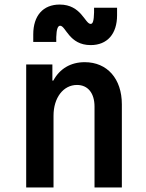

<svg xmlns="http://www.w3.org/2000/svg" viewBox="-20 -823 640 843"><path d="M95 0H215V-315C215 -394 258 -450 318 -450C366 -450 395 -414 395 -355V0H515V-365C515 -477 451 -550 352 -550C290 -550 242 -521 214 -469H210V-540H95ZM126 -639H227V-660C228 -695 234 -710 244 -710C269 -710 283 -625 378 -625C451 -625 494 -674 494 -756V-789H393V-768C392 -732 388 -718 378 -718C353 -718 337 -803 242 -803C169 -803 126 -754 126 -672Z"/></svg>

Font: CommitMono
Style: Bold
Weight: 700
Monospace: yes
Designer: Eigil Nikolajsen
Foundry: Eigil Nikolajsen
Version: Version 1.143